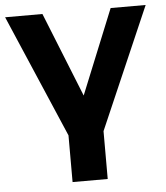

<svg xmlns="http://www.w3.org/2000/svg" viewBox="-56 -585 704 816"><g transform="rotate(-5 296.0 -177.5)"><path d="M370.6 183.6V-20.5L595.7 -539.1H446.3L299.8 -178.7L155.3 -539.1H-3.9L220.7 -15.6V183.6Z"/></g></svg>

Font: Winston
Style: Bold
Weight: 700
Designer: Vernon Adams, Kim Jin-seong, David Berlow, Cristiano Sobral
Foundry: The Winston Project Authors
Version: Version 3.004